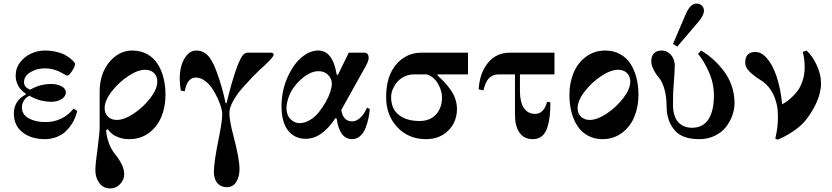

<svg xmlns="http://www.w3.org/2000/svg" viewBox="-20 -770 4676 1079"><path d="M58 -132Q58 -204 125 -239V-244Q98 -260 83 -287Q68 -314 68 -344Q68 -388 94 -421Q120 -454 157 -470Q194 -486 232 -486Q266 -486 296 -479Q326 -472 345 -461.5Q364 -451 377 -440Q390 -429 396 -421.5Q402 -414 402 -411Q402 -397 385 -371Q368 -345 359 -345Q355 -345 343 -352Q324 -363 312 -368.5Q300 -374 278 -380Q256 -386 235 -386Q186 -386 150.5 -364Q115 -342 115 -308Q115 -279 150 -266Q204 -298 268 -298Q302 -298 326 -285Q350 -272 350 -251Q350 -228 326 -213Q302 -198 270 -198Q204 -198 145 -232Q126 -223 114.5 -205Q103 -187 103 -168Q103 -126 141.5 -105Q180 -84 235 -84Q332 -84 394 -160L414 -146Q410 -130 403 -111Q396 -92 381 -69.5Q366 -47 347 -29.5Q328 -12 298 0Q268 12 232 12Q156 12 107 -26Q58 -64 58 -132Z M568 -162Q568 -132 587 -114Q606 -96 636 -96Q678 -96 732 -132Q786 -168 825 -219Q864 -270 864 -312Q864 -342 845 -360Q826 -378 796 -378Q754 -378 700 -342Q646 -306 607 -255Q568 -204 568 -162ZM516 187Q516 151 528 67Q540 -26 540 -52V-254Q540 -355 594 -420.5Q648 -486 724 -486Q770 -486 806.5 -466Q843 -446 865.5 -411Q888 -376 899 -332Q910 -288 910 -237Q910 -170 887 -114Q864 -58 817 -23Q770 12 708 12Q675 12 649.5 3Q624 -6 611.5 -16.5Q599 -27 585 -44L576 -38Q584 44 627 97Q678 160 678 209Q678 240 655 264.5Q632 289 600 289Q561 289 538.5 259Q516 229 516 187Z M990 -330Q990 -368 1000 -402.5Q1010 -437 1031.5 -461.5Q1053 -486 1083 -486Q1107 -486 1126.5 -475Q1146 -464 1159.5 -444Q1173 -424 1181 -407Q1189 -390 1198 -365Q1229 -282 1248 -190H1253Q1282 -308 1304 -371Q1312 -394 1318 -409Q1324 -424 1332.5 -441Q1341 -458 1351 -466Q1361 -474 1373 -474H1501Q1518 -474 1518 -463Q1518 -458 1512 -450Q1506 -442 1494 -429Q1482 -416 1471 -406Q1460 -396 1440 -378Q1422 -361 1401 -339.5Q1380 -318 1346 -280Q1312 -242 1290.5 -203Q1269 -164 1269 -136Q1269 -94 1291 -10Q1326 122 1326 180Q1326 222 1308 252Q1290 282 1254 282Q1222 282 1202 259.5Q1182 237 1182 196Q1182 140 1211 -1Q1229 -91 1229 -130Q1229 -143 1222.5 -166.5Q1216 -190 1202.5 -219Q1189 -248 1171.5 -274Q1154 -300 1130 -317Q1106 -334 1080 -334Q1032 -334 1018 -257L996 -261Q990 -297 990 -330Z M1562 -174Q1562 -283 1617 -377Q1646 -427 1686 -456.5Q1726 -486 1769 -486Q1850 -486 1872 -351L1879 -349L1940 -474H2028Q2040 -474 2046 -465.5Q2052 -457 2052 -445Q2052 -427 2033 -394L1898 -152Q1908 -88 1959 -88Q1974 -88 1988 -96Q2002 -104 2013 -117Q2024 -130 2031 -142Q2038 -154 2043 -165L2058 -157Q2056 -131 2050.5 -104.5Q2045 -78 2034 -50Q2023 -22 2003.5 -5Q1984 12 1959 12Q1888 12 1872 -104L1865 -106Q1789 10 1698 10Q1636 10 1599 -36.5Q1562 -83 1562 -174ZM1590 -163Q1590 -123 1612.5 -100.5Q1635 -78 1663 -78Q1692 -78 1721 -95Q1750 -112 1771.5 -139Q1793 -166 1810 -196Q1827 -226 1836 -253.5Q1845 -281 1845 -299Q1845 -327 1824.5 -348.5Q1804 -370 1770 -370Q1718 -370 1661 -314Q1622 -275 1606 -234.5Q1590 -194 1590 -163Z M2150 -223Q2150 -322 2188 -382Q2213 -424 2254.5 -449Q2296 -474 2346 -474H2610V-352H2439V-346Q2460 -327 2476 -310Q2492 -293 2510 -268.5Q2528 -244 2538 -216Q2548 -188 2548 -158Q2548 -85 2499.5 -36.5Q2451 12 2374 12Q2276 12 2213 -55Q2150 -122 2150 -223ZM2178 -225Q2178 -158 2221.5 -124Q2265 -90 2338 -90Q2397 -90 2430.5 -127Q2464 -164 2464 -223Q2464 -259 2442 -298.5Q2420 -338 2379 -352H2308Q2278 -352 2253 -340Q2228 -328 2212 -309Q2196 -290 2187 -268Q2178 -246 2178 -225Z M2670 -268Q2675 -343 2705 -392Q2754 -474 2844 -474H3096V-352H2902V-258Q2902 -196 2924 -163Q2946 -130 2987 -130Q3014 -130 3031 -149.5Q3048 -169 3054 -198L3073 -195Q3073 -152 3069.5 -119Q3066 -86 3056 -54Q3046 -22 3025.5 -5Q3005 12 2975 12Q2924 12 2899 -25Q2874 -62 2874 -126V-352H2783Q2748 -352 2727.5 -330Q2707 -308 2697 -262Z M3226 -162Q3226 -132 3245 -114Q3264 -96 3294 -96Q3336 -96 3390 -132Q3444 -168 3483 -219Q3522 -270 3522 -312Q3522 -342 3503 -360Q3484 -378 3454 -378Q3412 -378 3358 -342Q3304 -306 3265 -255Q3226 -204 3226 -162ZM3180 -237Q3180 -304 3203 -360Q3226 -416 3273 -451Q3320 -486 3382 -486Q3428 -486 3464.5 -466Q3501 -446 3523.5 -411Q3546 -376 3557 -332Q3568 -288 3568 -237Q3568 -170 3545 -114Q3522 -58 3475 -23Q3428 12 3366 12Q3320 12 3283.5 -8Q3247 -28 3224.5 -63Q3202 -98 3191 -142Q3180 -186 3180 -237Z M3640 -426Q3640 -454 3655 -470Q3670 -486 3698 -486Q3723 -486 3740.5 -471Q3758 -456 3765 -438Q3772 -420 3772 -402Q3772 -365 3766 -297Q3762 -253 3762 -184Q3762 -118 3790.5 -85Q3819 -52 3869 -52Q3930 -52 3961 -99Q3992 -146 3992 -234Q3992 -302 3964 -365Q3936 -428 3903 -467L3920 -486Q3956 -465 3988 -436Q4020 -407 4048 -370.5Q4076 -334 4092 -287Q4108 -240 4108 -192Q4108 -157 4095.5 -121.5Q4083 -86 4059.5 -56Q4036 -26 3997 -7Q3958 12 3911 12Q3817 12 3775 -34Q3726 -88 3726 -174Q3726 -222 3715 -265Q3704 -308 3684 -332Q3640 -386 3640 -426ZM3762 -523 3834 -691Q3860 -750 3893 -750Q3912 -750 3924 -739Q3936 -728 3936 -709Q3936 -684 3903 -645L3786 -508Z M4168 -418Q4168 -478 4224 -478Q4256 -478 4282 -451Q4308 -424 4325 -388Q4346 -344 4359 -287Q4372 -230 4375 -184Q4392 -192 4411 -207Q4430 -222 4452 -246.5Q4474 -271 4488 -309Q4502 -347 4502 -391Q4502 -442 4491 -478L4513 -486Q4547 -454 4570.5 -402.5Q4594 -351 4594 -302Q4594 -248 4567 -190Q4540 -132 4499 -84Q4472 -54 4428 -26Q4384 2 4349 15L4337 8Q4352 -52 4352 -115Q4352 -184 4327 -237Q4302 -290 4256 -319Q4238 -330 4227 -338Q4216 -346 4200 -360Q4184 -374 4176 -388.5Q4168 -403 4168 -418Z"/></svg>

Font: Old Standard TT
Style: Bold
Weight: 700
Designer: Alexey Kryukov <alexios@thessalonica.org.ru>
Version: Version 2.2